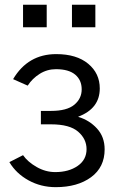

<svg xmlns="http://www.w3.org/2000/svg" viewBox="-20 -771 508 809"><path d="M77.1 -656.2V-751H176.8V-656.2ZM283.2 -656.2V-751H381.8V-656.2ZM19.5 -87.9 77.1 -117.2Q96.7 -88.9 134.3 -67.4Q171.9 -45.9 212.9 -45.9Q269.5 -45.9 307.1 -71.8Q344.7 -97.7 344.7 -142.6Q344.7 -185.5 309.1 -216.3Q273.4 -247.1 195.3 -247.1H152.3V-303.7H195.3Q261.7 -303.7 293 -329.6Q324.2 -355.5 324.2 -394.5Q324.2 -433.6 296.9 -456.5Q269.5 -479.5 215.8 -479.5Q178.7 -479.5 147.5 -460Q116.2 -440.4 96.7 -410.2L35.2 -437.5Q97.7 -543 216.8 -543Q302.7 -543 351.6 -502.4Q400.4 -461.9 400.4 -398.4Q400.4 -313.5 309.6 -279.3L310.5 -278.3Q356.4 -264.6 388.7 -229.5Q420.9 -194.3 420.9 -141.6Q420.9 -66.4 363.8 -24.4Q306.6 17.6 214.8 17.6Q152.3 17.6 100.1 -11.2Q47.9 -40 19.5 -87.9Z"/></svg>

Font: Gothic A1
Style: Regular
Weight: 400
Designer: HanYang I&C Co.,Ltd.
Foundry: HanYang I&C Co.,Ltd.
Version: Version 2.50